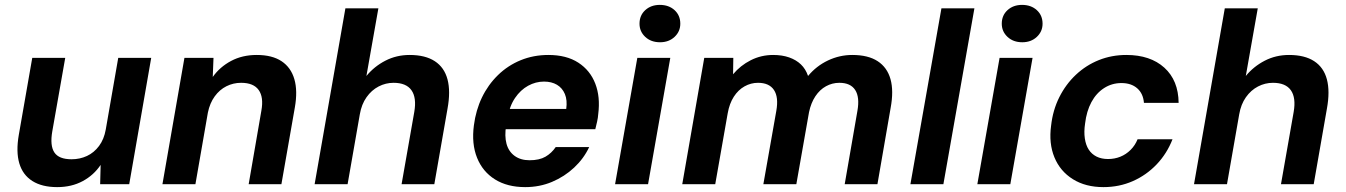

<svg xmlns="http://www.w3.org/2000/svg" viewBox="-20 -754 5510 786"><path d="M214 12Q152 12 112.5 -13Q73 -38 59 -85.5Q45 -133 57 -202L112 -517H247L194 -216Q184 -158 202.5 -130Q221 -102 273 -102Q307 -102 336 -115.5Q365 -129 385.5 -156.5Q406 -184 413 -224L464 -517H599L509 0H390L392 -79Q364 -37 318.5 -12.5Q273 12 214 12Z M645 0 735 -517H854L851 -439Q880 -480 926 -504.5Q972 -529 1031 -529Q1094 -529 1132.5 -503.5Q1171 -478 1185 -430Q1199 -382 1187 -314L1132 0H998L1050 -301Q1060 -356 1039 -385.5Q1018 -415 967 -415Q935 -415 907 -401Q879 -387 859 -359.5Q839 -332 831 -293L780 0Z M1268 0 1394 -720H1529L1480 -443Q1512 -482 1557.5 -505.5Q1603 -529 1657 -529Q1721 -529 1760 -503.5Q1799 -478 1812 -429Q1825 -380 1812 -309L1758 0H1624L1676 -296Q1686 -354 1664.5 -384.5Q1643 -415 1591 -415Q1559 -415 1530 -400Q1501 -385 1480.5 -356Q1460 -327 1453 -286L1403 0Z M2130 12Q2057 12 2006.5 -19.5Q1956 -51 1933 -108Q1910 -165 1920 -241Q1928 -303 1953 -355Q1978 -407 2018.5 -446.5Q2059 -486 2111.5 -507.5Q2164 -529 2225 -529Q2299 -529 2347.5 -497.5Q2396 -466 2417 -411.5Q2438 -357 2429 -287Q2428 -272 2424.5 -256.5Q2421 -241 2417 -225H2013L2027 -308H2298Q2303 -344 2292.5 -369Q2282 -394 2260 -407Q2238 -420 2207 -420Q2173 -420 2142 -403Q2111 -386 2088.5 -353Q2066 -320 2057 -269L2052 -240Q2045 -197 2053.5 -165.5Q2062 -134 2086.5 -116Q2111 -98 2148 -98Q2188 -98 2213 -112.5Q2238 -127 2255 -152H2392Q2370 -105 2330.5 -68Q2291 -31 2240 -9.5Q2189 12 2130 12Z M2498 0 2589 -517H2724L2633 0ZM2682 -581Q2645 -581 2621.5 -603Q2598 -625 2598 -657Q2598 -691 2621.5 -712.5Q2645 -734 2681 -734Q2718 -734 2741.5 -712.5Q2765 -691 2765 -657Q2765 -625 2741.5 -603Q2718 -581 2682 -581Z M2773 0 2863 -517H2982L2981 -450Q3011 -486 3053.5 -507.5Q3096 -529 3145 -529Q3182 -529 3210.5 -519Q3239 -509 3258.5 -490.5Q3278 -472 3288 -443Q3322 -484 3369.5 -506.5Q3417 -529 3469 -529Q3534 -529 3573 -503.5Q3612 -478 3625.5 -430Q3639 -382 3626 -312L3572 0H3438L3490 -300Q3500 -356 3481 -385.5Q3462 -415 3416 -415Q3387 -415 3361.5 -401Q3336 -387 3318 -360Q3300 -333 3292 -295L3240 0H3105L3158 -300Q3168 -356 3148.5 -385.5Q3129 -415 3083 -415Q3054 -415 3028 -400.5Q3002 -386 2984 -358Q2966 -330 2959 -290L2908 0Z M3707 0 3834 -720H3969L3842 0Z M3981 0 4072 -517H4207L4116 0ZM4165 -581Q4128 -581 4104.5 -603Q4081 -625 4081 -657Q4081 -691 4104.5 -712.5Q4128 -734 4164 -734Q4201 -734 4224.5 -712.5Q4248 -691 4248 -657Q4248 -625 4224.5 -603Q4201 -581 4165 -581Z M4497 12Q4424 12 4372 -20.5Q4320 -53 4296.5 -110Q4273 -167 4283 -240Q4290 -303 4316.5 -356Q4343 -409 4384.5 -448Q4426 -487 4478.5 -508Q4531 -529 4591 -529Q4689 -529 4746.5 -477Q4804 -425 4805 -333H4663Q4660 -371 4635.5 -392.5Q4611 -414 4571 -414Q4532 -414 4500 -393.5Q4468 -373 4448 -336Q4428 -299 4422 -248Q4417 -215 4421 -187.5Q4425 -160 4437 -141.5Q4449 -123 4469 -113Q4489 -103 4516 -103Q4543 -103 4566.5 -112.5Q4590 -122 4608.5 -140.5Q4627 -159 4637 -184H4780Q4757 -125 4715 -81Q4673 -37 4617.5 -12.5Q4562 12 4497 12Z M4868 0 4994 -720H5129L5080 -443Q5112 -482 5157.5 -505.5Q5203 -529 5257 -529Q5321 -529 5360 -503.5Q5399 -478 5412 -429Q5425 -380 5412 -309L5358 0H5224L5276 -296Q5286 -354 5264.5 -384.5Q5243 -415 5191 -415Q5159 -415 5130 -400Q5101 -385 5080.5 -356Q5060 -327 5053 -286L5003 0Z"/></svg>

Font: DM Sans 11pt
Style: Bold Italic
Weight: 700
Italic angle: -10°
Version: Version 4.004;gftools[0.9.30]